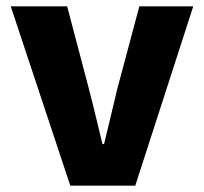

<svg xmlns="http://www.w3.org/2000/svg" viewBox="-20 -589 647 609"><path d="M203 0 14 -569H193L262 -307Q273 -265 283.5 -221Q294 -177 305 -132H310Q321 -177 331.5 -221Q342 -265 352 -307L422 -569H593L409 0Z"/></svg>

Font: Noto Sans SC Black
Style: Regular
Weight: 900
Designer: Ryoko NISHIZUKA  (kana, bopomofo & ideographs); Paul D. Hunt (Latin, Greek & Cyrillic); Sandoll Communications , Soo-you
Foundry: Adobe
Version: Version 2.004-H2;hotconv 1.0.118;makeotfexe 2.5.65603